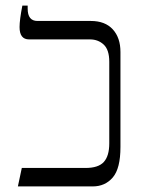

<svg xmlns="http://www.w3.org/2000/svg" viewBox="-20 -667 511 687"><path d="M44 0 58 -66H286Q332 -66 351.5 -87.5Q371 -109 371 -154V-446Q371 -489 351 -507.5Q331 -526 302 -526H84Q50 -526 50 -570Q50 -596 60 -647H79V-636Q79 -592 114 -592H305Q356 -592 383.5 -562Q411 -532 411 -481V-141Q411 -64 383.5 -32Q356 0 312 0Z"/></svg>

Font: Noto Serif Hebrew SemiCondensed Light
Style: Regular
Weight: 300
Width: 4
Designer: Monotype Design Team
Foundry: Monotype Imaging Inc.
Version: Version 2.004; ttfautohint (v1.8.4.7-5d5b)